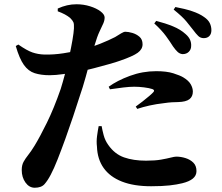

<svg xmlns="http://www.w3.org/2000/svg" viewBox="-20 -829 1040 901"><path d="M837 -575Q824 -576 814 -585Q804 -594 792 -611Q779 -632 759 -659.5Q739 -687 704 -719L713 -731Q756 -720 791.5 -705.5Q827 -691 851 -669Q866 -656 872 -642Q878 -628 877 -613Q877 -597 866 -586Q855 -575 837 -575ZM143 52Q117 52 99.5 27.5Q82 3 82 -31Q82 -54 90.5 -69.5Q99 -85 112.5 -102Q126 -119 142 -145Q167 -186 200 -253Q233 -320 265 -412Q275 -444 285.5 -484Q296 -524 305 -565Q314 -606 320 -641Q326 -676 327 -696Q328 -716 324.5 -724.5Q321 -733 309 -745Q298 -754 284 -761.5Q270 -769 251 -776V-789Q273 -799 294.5 -804Q316 -809 339 -809Q372 -809 402.5 -799.5Q433 -790 452 -775.5Q471 -761 471 -747Q471 -733 464.5 -718.5Q458 -704 447 -681Q436 -658 423 -614Q417 -596 406.5 -557Q396 -518 382.5 -469Q369 -420 353 -374Q340 -333 323 -282Q306 -231 287 -178.5Q268 -126 250.5 -81.5Q233 -37 218 -9Q204 18 189 35Q174 52 143 52ZM689 45Q608 45 552 23Q496 1 466.5 -40.5Q437 -82 435 -141Q432 -165 435.5 -191Q439 -217 443 -237H457Q460 -219 466.5 -194.5Q473 -170 488 -149Q518 -106 562 -90.5Q606 -75 665 -75Q708 -75 736 -80Q764 -85 781.5 -89.5Q799 -94 807 -94Q829 -94 851 -87Q873 -80 887.5 -65.5Q902 -51 902 -26Q902 -5 885 9Q868 23 835 31Q811 37 776.5 41Q742 45 689 45ZM213 -476Q173 -476 143 -485.5Q113 -495 92 -524.5Q71 -554 54 -613L66 -620Q106 -592 132 -583Q158 -574 188 -573Q233 -572 277.5 -579Q322 -586 352 -593Q411 -608 451 -624Q491 -640 520 -655Q536 -665 548.5 -672.5Q561 -680 568 -680Q582 -680 601 -674.5Q620 -669 634.5 -656.5Q649 -644 649 -621Q649 -598 626.5 -581.5Q604 -565 543 -544Q524 -537 491.5 -528Q459 -519 421.5 -509Q384 -499 347 -492Q318 -487 279 -481.5Q240 -476 213 -476ZM617 -329Q631 -339 648.5 -352.5Q666 -366 681 -379Q696 -392 700 -397Q708 -406 695 -411Q680 -416 656 -419Q632 -422 610 -422Q588 -422 559 -418.5Q530 -415 496 -410L490 -422Q530 -451 589.5 -473Q649 -495 713 -495Q762 -495 793.5 -485Q825 -475 840 -466Q865 -451 875 -433.5Q885 -416 885 -399Q885 -376 869 -363.5Q853 -351 816 -350Q803 -350 786.5 -349Q770 -348 750 -345Q714 -341 682.5 -334Q651 -327 624 -318ZM936 -650Q921 -650 910.5 -660Q900 -670 886 -689Q873 -706 854.5 -728.5Q836 -751 795 -784L803 -796Q847 -788 881.5 -776.5Q916 -765 938 -749Q957 -736 964.5 -720.5Q972 -705 972 -687Q972 -670 962.5 -660Q953 -650 936 -650Z"/></svg>

Font: Noto Serif TC ExtraBold
Style: Regular
Weight: 800
Designer: Ryoko NISHIZUKA 西塚涼子 (kana & ideographs); Frank Grießhammer (Latin, Greek & Cyrillic); Wenlong ZHANG 张文龙 (bopomofo); San
Foundry: Adobe
Version: Version 2.002-H1;hotconv 1.1.0;makeotfexe 2.6.0